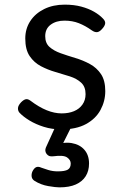

<svg xmlns="http://www.w3.org/2000/svg" viewBox="-20 -539 526 828"><path d="M244 19Q204 19 169 8Q134 -3 107 -19.5Q80 -36 64 -53Q57 -61 57.5 -72.5Q58 -84 71 -98Q82 -109 91 -111Q100 -113 111 -105Q148 -77 181.5 -63.5Q215 -50 246 -50Q276 -50 299 -59.5Q322 -69 335.5 -88Q349 -107 349 -133Q349 -165 330 -182.5Q311 -200 281.5 -209.5Q252 -219 219 -228.5Q186 -238 156.5 -253.5Q127 -269 108 -297Q89 -325 89 -373Q89 -415 110.5 -448Q132 -481 170.5 -500Q209 -519 259 -519Q299 -519 330.5 -510.5Q362 -502 385.5 -488.5Q409 -475 424 -459Q435 -448 433.5 -437.5Q432 -427 421 -415Q410 -402 399.5 -400.5Q389 -399 376 -408Q348 -428 320 -439Q292 -450 258 -450Q222 -450 198.5 -432.5Q175 -415 175 -383Q175 -353 193.5 -336.5Q212 -320 241.5 -309.5Q271 -299 304.5 -289Q338 -279 367.5 -263Q397 -247 415.5 -219.5Q434 -192 434 -146Q434 -103 413.5 -65Q393 -27 351 -4Q309 19 244 19ZM236 269Q220 269 188 263.5Q156 258 129 241Q118 234 116.5 222.5Q115 211 120 200Q127 186 136 182Q145 178 158 184Q169 188 188 194Q207 200 229 200Q260 200 272.5 192.5Q285 185 285 166Q285 151 269.5 140Q254 129 210 135Q199 136 193 134Q187 132 181 125Q176 118 175.5 111Q175 104 178 97L228 -13H298L239 105L209 89Q254 72 289 78Q324 84 344 107Q364 130 364 166Q364 198 349.5 221Q335 244 307 256.5Q279 269 236 269Z"/></svg>

Font: Playwrite ES
Style: Regular
Weight: 400
Designer: Veronika Burian, José Scaglione
Foundry: TypeTogether
Version: Version 1.002